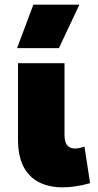

<svg xmlns="http://www.w3.org/2000/svg" viewBox="-20 -792 422 826"><path d="M249.5 14Q191.5 14 148.2 -7.8Q105 -29.5 81.2 -75Q57.5 -120.5 57.5 -192V-520H257.5V-213Q257.5 -180 269.5 -166.5Q281.5 -153 302.5 -153Q311.5 -153 322 -155.2Q332.5 -157.5 343.5 -161L367.5 -4Q335.5 5 306 9.5Q276.5 14 249.5 14ZM53.5 -585 123.5 -772H321.5L233.5 -585Z"/></svg>

Font: Geologica Black
Style: Regular
Weight: 900
Designer: Sindre Bremnes, Frode Helland
Foundry: Monokrom Skriftforlag AS
Version: Version 1.010;gftools[0.9.28]